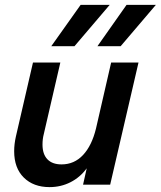

<svg xmlns="http://www.w3.org/2000/svg" viewBox="-20 -756 658 786"><path d="M310 -736H429L285 -567H190ZM618 -736 474 -567H379L498 -736ZM435 -500H547L431 0H320L335 -67Q308 -30 268.5 -10Q229 10 183 10Q117 10 77.5 -29Q38 -68 38 -137Q38 -166 45 -197L115 -500H227L159 -206Q154 -187 154 -164Q154 -125 174 -104Q194 -83 232 -83Q284 -83 320 -121.5Q356 -160 373 -230Z"/></svg>

Font: CBA Beacon Sans Bold
Style: Italic
Weight: 700
Italic angle: -13°
Designer: Wei Huang
Foundry: Wei Huang
Version: Version 1.002